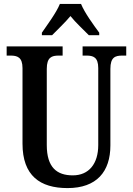

<svg xmlns="http://www.w3.org/2000/svg" viewBox="-20 -951 679 981"><path d="M194 -784V-771H246C273 -799 313 -836 340 -869C366 -836 407 -799 434 -771H487V-784C459 -822 412 -886 394 -931H286C268 -886 220 -822 194 -784ZM325 10C474 10 544 -74 544 -208V-599C544 -659 569 -667 605 -667H625V-714H402V-667H422C456 -667 482 -659 482 -603V-210C482 -114 434 -55 352 -55C271 -55 219 -95 219 -210V-599C219 -659 245 -667 280 -667H300V-714H14V-667H34C68 -667 95 -659 95 -603V-217C95 -53 185 10 325 10Z"/></svg>

Font: Noto Serif Tamil Condensed SemiBold
Style: Regular
Weight: 600
Width: 3
Designer: Indian Type Foundry, Tom Grace, and the Monotype Design Team
Foundry: Monotype Imaging Inc.
Version: Version 2.004